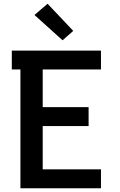

<svg xmlns="http://www.w3.org/2000/svg" viewBox="-20 -1005 640 1025"><path d="M89 0V-634H43V-735H519V-634H208V-433H453V-332H208V-101H519V0ZM314 -790 164 -925 234 -985 371 -840Z"/></svg>

Font: Iosevka Book
Style: Bold
Weight: 700
Designer: Belleve Invis
Foundry: Belleve Invis
Version: Version 28.0.7; ttfautohint (v1.8.3)